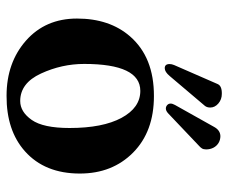

<svg xmlns="http://www.w3.org/2000/svg" viewBox="-76 -617 703 591"><g transform="rotate(90 275.5 -321.5)"><path d="M439.9 -604.5Q439.9 -596.7 437 -591.8Q434.1 -586.9 426.8 -580.6L329.1 -487.8Q321.3 -480.5 314 -480.5Q308.1 -480.5 303.5 -484.6Q298.8 -488.8 298.8 -495.1Q298.8 -501 303.2 -508.8L371.1 -629.9Q381.3 -647.9 398.9 -648.4Q410.6 -648.4 420.2 -642.6Q429.7 -636.7 434.8 -626.7Q439.9 -616.7 439.9 -604.5ZM311 -617.2Q311 -607.4 306.2 -601.1L213.9 -492.2Q201.2 -477.1 189.9 -477.1Q176.8 -477.1 177.2 -492.7Q177.2 -498.5 180.2 -505.9L238.8 -640.1Q244.6 -653.3 269 -652.8Q286.1 -652.8 298.6 -642.1Q311 -631.3 311 -617.2ZM259.8 -401.9Q176.8 -401.9 176.8 -229Q176.8 -160.2 206.3 -96.2Q235.8 -32.2 291 -32.2Q324.2 -32.2 349.1 -67.6Q374 -103 374 -184.1Q374 -286.1 342.8 -344Q311.5 -401.9 259.8 -401.9ZM37.1 -207Q37.1 -307.1 91.8 -370.1Q156.2 -444.3 275.9 -443.8Q384.8 -443.8 449.5 -379.9Q514.2 -315.9 514.2 -215.8Q514.2 -107.9 445.8 -46.9Q381.8 10.3 274.9 9.8Q172.9 9.8 105 -50Q37.1 -109.9 37.1 -207Z"/></g></svg>

Font: Linux Libertine
Style: Bold
Weight: 700
Designer: Philipp H. Poll
Foundry: Philipp H. Poll
Version: Version 5.0.3